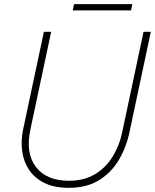

<svg xmlns="http://www.w3.org/2000/svg" viewBox="-20 -893 745 923"><path d="M310 10Q241 10 193.5 -13.5Q146 -37 119.5 -77Q93 -117 86.5 -167Q80 -217 91 -270L191 -740H226L126 -270Q102 -156 153 -90Q204 -24 311 -24Q383 -24 435 -54.5Q487 -85 520.5 -138.5Q554 -192 568 -260L670 -740H705L603 -260Q588 -187 552 -125.5Q516 -64 456.5 -27Q397 10 310 10ZM610 -843H330L336 -873H616Z"/></svg>

Font: Be Vietnam Pro Variable Thin
Style: Italic
Weight: 100
Italic angle: -12°
Designer: Lam Bao, Tony Le, Vietanh Nguyen
Foundry: Yellow Type Foundry
Version: Version 1.002